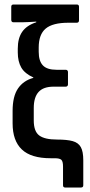

<svg xmlns="http://www.w3.org/2000/svg" viewBox="-20 -703 399 853"><path d="M269 130Q260 130 260 120V37Q260 14 252.5 7Q245 0 223 0H205Q118 0 77 -39Q36 -78 36 -155V-210Q36 -275 60 -310Q84 -345 128 -357V-359Q90 -376 74.5 -403Q59 -430 59 -470V-487Q59 -533 78.5 -561.5Q98 -590 141 -604V-607Q125 -606 109 -605Q93 -604 78 -604H40Q30 -604 30 -615V-673Q30 -683 40 -683H321Q331 -683 331 -673V-613Q331 -602 321 -602H284Q214 -602 183 -576Q152 -550 152 -492V-473Q152 -432 170.5 -412.5Q189 -393 231 -393H272Q277 -393 279.5 -390Q282 -387 282 -383V-328Q282 -324 279.5 -321Q277 -318 272 -318H218Q173 -318 151.5 -294.5Q130 -271 130 -223V-168Q130 -119 154.5 -101Q179 -83 233 -83Q278 -83 303 -76Q328 -69 339 -49.5Q350 -30 350 9V120Q350 130 340 130Z"/></svg>

Font: Sofia Sans Condensed SemiBold
Style: Regular
Weight: 600
Designer: Botio Nikoltchev, Ani Petrova
Foundry: lettersoup
Version: Version 4.101